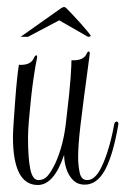

<svg xmlns="http://www.w3.org/2000/svg" viewBox="-20 -526 358 548"><path d="M88 2Q17 2 17 -135Q17 -148 19 -177.5Q21 -207 23.5 -241Q26 -275 29 -303Q32 -331 34 -341Q68 -339 77 -361Q80 -368 84 -368Q86 -368 86 -365Q86 -361 85 -357Q81 -338 76.5 -308Q72 -278 68.5 -245Q65 -212 62.5 -182.5Q60 -153 60 -133Q60 -74 66.5 -43Q73 -12 90 -12Q104 -12 114 -22Q124 -32 137 -58Q162 -112 169 -183Q179 -266 181.5 -303.5Q184 -341 184 -354Q219 -352 228 -374Q230 -379 233 -379Q237 -379 236 -371Q226 -296 219.5 -247Q213 -198 209.5 -167Q206 -136 204.5 -115.5Q203 -95 203 -77Q203 -54 207.5 -33Q212 -12 229 -12Q252 -12 270 -50Q282 -75 291.5 -108.5Q301 -142 306 -172Q308 -179 313 -179Q318 -179 318 -172Q303 -84 280 -41.5Q257 1 222 1Q201 1 188 -12.5Q175 -26 169 -45.5Q163 -65 163 -84Q134 2 88 2ZM39 -421 155 -503Q160 -506 163 -506Q166 -506 169 -503Q174 -498 185.5 -486Q197 -474 209.5 -460Q222 -446 230.5 -435.5Q239 -425 239 -424Q238 -421 231 -421L149 -468L60 -421Z"/></svg>

Font: Updock
Style: Regular
Weight: 400
Designer: Robert E. Leuschke
Foundry: Robert E. Leuschke
Version: Version 1.010; ttfautohint (v1.8.4.7-5d5b)